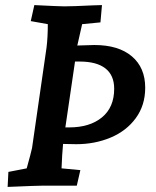

<svg xmlns="http://www.w3.org/2000/svg" viewBox="-20 -730 614 755"><path d="M13 -54 85 -68Q102 -129 106 -148L163 -543Q168 -583 168 -635L101 -647L115 -710Q213 -705 233 -705Q265 -705 347 -709L381 -710L375 -642L303 -635L284 -551Q318 -552 351 -553Q446 -553 498.5 -508.5Q551 -464 551 -385Q551 -316 514 -265.5Q477 -215 415 -189Q353 -163 280 -163L228 -164Q224 -122 222 -68L296 -61L282 0H151Q128 0 10 5ZM252 -229Q333 -229 381 -268.5Q429 -308 429 -381Q429 -434 394.5 -461Q360 -488 293 -488H275L237 -229Z"/></svg>

Font: Andada Pro
Style: Bold Italic
Weight: 700
Italic angle: -7°
Designer: Carolina Giovagnoli
Foundry: Huerta Tipografica
Version: Version 3.005; ttfautohint (v1.8.4)